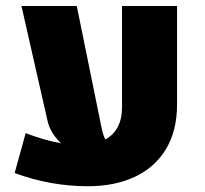

<svg xmlns="http://www.w3.org/2000/svg" viewBox="-20 -611 691 646"><path d="M575.7 -590.8V-259.8Q575.7 -170.9 538.3 -109.1Q501 -47.4 433.3 -15.9Q365.7 15.6 275.4 15.6Q149.9 15.6 29.3 -28.8L66.4 -163.1Q129.9 -138.7 185.5 -128.9Q168.9 -144 156.7 -163.8Q144.5 -183.6 140.1 -203.6L52.2 -590.8H238.3L321.3 -183.1Q326.2 -157.7 334.5 -141.6Q390.6 -173.3 390.6 -250V-590.8Z"/></svg>

Font: Heebo Black
Style: Regular
Weight: 900
Designer: Oded Ezer
Foundry: Meir Sadan
Version: Version 2.001; ttfautohint (v1.5.14-ce02) -l 8 -r 50 -G 200 